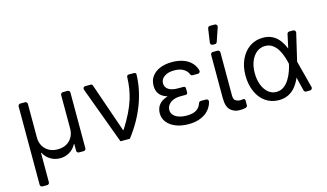

<svg xmlns="http://www.w3.org/2000/svg" viewBox="-106 -1124 2863 1679"><g transform="rotate(-15 1326.0 -284.5)"><path d="M76.7 183.9V-524.9Q76.7 -533.4 82.7 -539.4Q88.8 -545.5 97.7 -545.5H139.9Q148.4 -545.5 154.5 -539.4Q160.5 -533.4 160.5 -524.9V-223Q160.5 -156.6 201.7 -115.4Q242.9 -73.9 311.1 -73.9Q379.6 -73.9 420.5 -115.4Q461.6 -157.3 461.6 -223V-524.9Q461.6 -533.4 467.7 -539.4Q473.7 -545.5 482.6 -545.5H524.9Q533.4 -545.5 539.4 -539.4Q545.5 -533.4 545.5 -524.9V-20.6Q545.5 -12.1 539.4 -6Q533.4 0 524.9 0H482.6Q473.7 0 467.7 -6Q461.6 -12.1 461.6 -20.6V-81H457.4Q435.7 -38.4 396 -15.6Q356.9 7.1 311.1 7.1Q265.3 7.1 226.6 -15.6Q187.1 -38 164.8 -81H160.5V183.9Q160.5 192.5 154.5 198.5Q148.4 204.5 139.9 204.5H97.7Q88.8 204.5 82.7 198.5Q76.7 192.5 76.7 183.9Z M858 0 666.5 -517.8Q665.1 -521.7 665.1 -525.9Q665.1 -534.1 670.8 -539.8Q676.5 -545.5 685.7 -545.5H735.4Q740.8 -545.5 745 -542.6Q749.3 -539.8 751.1 -534.4L904.8 -89.5H910.5Q956 -161.2 984.9 -220.9Q1013.8 -280.5 1030.2 -334.2Q1044.4 -381 1051.5 -428.1Q1058.6 -475.1 1060.4 -528.1Q1060.7 -535.9 1065.9 -540.7Q1071 -545.5 1078.5 -545.5H1126.4Q1134.6 -545.5 1139.7 -541.2Q1144.9 -536.9 1144.9 -530.2Q1142 -396 1091.1 -261Q1040.1 -126.1 943.2 0Z M1281.2 -65Q1252.8 -100.1 1252.8 -147.7Q1252.8 -170.1 1261 -193.2Q1269.5 -217 1291.2 -237.6Q1312.9 -258.2 1353.3 -271Q1356.9 -272.4 1358.7 -272.7L1356.5 -273.4Q1317.5 -285.9 1297.6 -304.7Q1277.3 -324.6 1269.9 -347.3Q1262.8 -369 1262.8 -392Q1262.8 -443.2 1289.1 -478.3Q1315.3 -514.2 1362.2 -533.4Q1409.1 -552.6 1471.6 -552.6Q1533 -552.6 1580.3 -533.7Q1626.8 -515.3 1655.2 -479.8Q1675.8 -453.8 1684.7 -421.2Q1685.4 -419 1685.4 -415.5Q1685.4 -407 1679.3 -400.9Q1673.3 -394.9 1664.8 -394.9H1617.2Q1610.8 -394.9 1605.6 -398.4Q1600.5 -402 1598 -408Q1587.4 -435.7 1560 -454.5Q1526.6 -477.3 1471.6 -477.3Q1415.1 -477.3 1381.7 -453.5Q1348 -430.4 1348 -392Q1348 -358 1377.1 -337.4Q1406.2 -316.8 1465.9 -316.8H1514.2Q1521.3 -316.8 1526.3 -311.8Q1531.2 -306.8 1531.2 -299.7V-261.4Q1531.2 -254.3 1526.3 -249.3Q1521.3 -244.3 1514.2 -244.3H1465.9Q1427.6 -244.3 1399.5 -231.9Q1371.1 -219.5 1356.2 -198.9Q1340.9 -178.3 1340.9 -152Q1340.9 -113.6 1378.2 -90.2Q1415.5 -66.8 1477.3 -66.8Q1536.9 -66.8 1569.2 -89.5Q1595.9 -108.3 1608.3 -144.9Q1610.1 -151.3 1615.6 -155.2Q1621.1 -159.1 1627.8 -159.1H1675.1Q1683.6 -159.1 1689.8 -153.1Q1696 -147 1696 -138.8Q1696 -137.1 1695.3 -133.5Q1690 -111.2 1677.9 -89.5Q1659.8 -58.2 1630.7 -35.9Q1600.9 -14.2 1561.4 -1.8Q1521.7 9.9 1473 9.9Q1409.4 9.9 1359.7 -9.6Q1310 -29.1 1281.2 -65Z M1819.6 -524.9V-134.9Q1819.6 -56.5 1852.6 -24.5Q1886 7.1 1936.1 7.1Q1962.4 7.1 1979 3.6Q1986.9 2.1 1990.8 1.1Q1997.9 -0.7 2002.5 -6.2Q2007.1 -11.7 2007.1 -19.2V-63.2Q2007.1 -70.3 2001.8 -74.8Q1996.4 -79.2 1989.3 -77.8H1989Q1974.1 -75.3 1965.9 -75.3Q1943.5 -75.3 1923.3 -85.9Q1903.4 -96.2 1903.4 -134.9V-524.9Q1903.4 -533.4 1897.2 -539.4Q1891 -545.5 1882.5 -545.5H1840.2Q1831.7 -545.5 1825.6 -539.4Q1819.6 -533.4 1819.6 -524.9ZM1856.5 -606.5H1876.1Q1882.8 -606.5 1888.1 -610.4Q1893.5 -614.3 1895.6 -620.7L1938.2 -745.4Q1939.3 -748.6 1939.3 -752.1Q1939.3 -760.7 1933.2 -766.7Q1927.2 -772.7 1918.7 -772.7H1874.6Q1866.8 -772.7 1861.2 -767.8Q1855.5 -762.8 1854 -755L1835.9 -630.3Q1834.5 -621.1 1840.9 -613.8Q1847.3 -606.5 1856.5 -606.5Z M2439.6 -334.9Q2429.3 -368.3 2410.2 -402Q2392 -434.7 2363.3 -456Q2334.9 -477.6 2294 -477.6Q2251.1 -477.6 2217.3 -451.3Q2184.3 -424.7 2165.1 -378.6Q2146.3 -331.3 2146.3 -271.7Q2146.3 -212.7 2164.1 -165.5Q2182.5 -117.9 2213.8 -91.3Q2246.1 -63.9 2288.4 -63.9Q2327.8 -63.9 2356.9 -85.9Q2386 -107.6 2405.9 -141Q2425.4 -172.9 2438.2 -209.5Q2450.6 -245.4 2456 -271.7L2456.3 -273.1L2456 -274.5Q2450.3 -302.2 2439.6 -334.9ZM2092.3 -417.6Q2121.1 -480.1 2174 -516.7Q2226.6 -552.6 2294 -552.6Q2343.8 -552.6 2380 -533.4Q2415.8 -514.9 2441.8 -480.8Q2467.7 -446.4 2484.4 -403.4H2484.7L2512.1 -529.1Q2513.5 -536.2 2519.4 -540.8Q2525.2 -545.5 2532.7 -545.5H2567.8Q2576.3 -545.5 2582.4 -539.2Q2588.4 -533 2588.4 -524.5Q2588.4 -521.3 2588.1 -519.9L2530.2 -272.7L2594.5 -26.3Q2595.2 -22.7 2595.2 -21.3Q2595.2 -12.8 2589 -6.4Q2582.7 0 2574.2 0H2539.1Q2532 0 2526.5 -4.4Q2521 -8.9 2519.2 -16L2489.3 -138.1H2488.6Q2470.5 -94.5 2442.8 -60Q2415.5 -26.3 2377.1 -7.1Q2339.1 11.4 2288.4 11.4Q2220.5 10.3 2169.4 -25.9Q2118.6 -62.1 2090.6 -126.4Q2062.5 -191.1 2062.5 -272.7Q2062.5 -354.8 2092.3 -417.6Z"/></g></svg>

Font: DeltaSans
Style: Regular
Weight: 400
Designer: Rasmus Andersson
Foundry: rsms
Version: Version 3.012